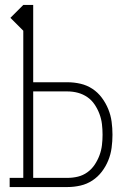

<svg xmlns="http://www.w3.org/2000/svg" viewBox="-20 -755 540 775"><path d="M19 0V-37H74V-631L22 -683L74 -735H114V-423H252Q279 -423 305 -417Q331 -411 353 -396.5Q375 -382 391 -360.5Q407 -339 417 -314.5Q427 -290 430.5 -264Q434 -238 434 -211Q434 -185 430.5 -158.5Q427 -132 417 -107.5Q407 -83 391 -62Q375 -41 353 -26.5Q331 -12 305 -6Q279 0 252 0ZM252 -37Q274 -37 294.5 -42Q315 -47 332.5 -59.5Q350 -72 362 -90Q374 -108 381.5 -128Q389 -148 391.5 -169Q394 -190 394 -211Q394 -233 391.5 -254Q389 -275 381.5 -295Q374 -315 362 -333Q350 -351 332.5 -363Q315 -375 294.5 -380.5Q274 -386 252 -386H114V-37Z"/></svg>

Font: Iosevka Curly Slab Extralight
Style: Regular
Weight: 200
Monospace: yes
Designer: Belleve Invis
Foundry: Belleve Invis
Version: Version 22.1.2; ttfautohint (v1.8.4)